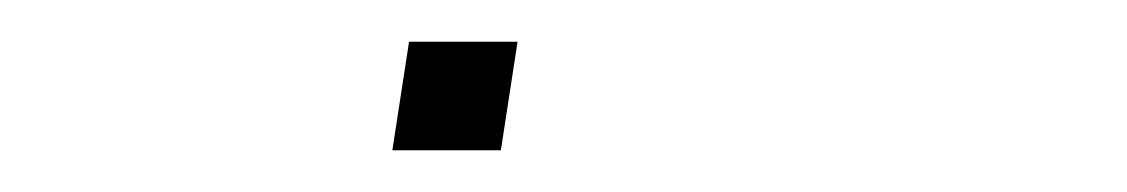

<svg xmlns="http://www.w3.org/2000/svg" viewBox="-20 -72 540 92"><path d="M168 0 176 -52H228L220 0Z"/></svg>

Font: Iosevka SS04 Thin Oblique
Style: Regular
Weight: 100
Italic angle: -9°
Monospace: yes
Designer: Belleve Invis
Foundry: Belleve Invis
Version: Version 19.0.0; ttfautohint (v1.8.4)